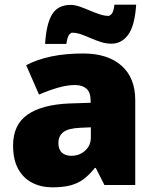

<svg xmlns="http://www.w3.org/2000/svg" viewBox="-20 -792 663 822"><path d="M336 -563Q441 -563 500 -511Q559 -459 559 -363V0H427L390 -73H386Q363 -44 338.5 -25.5Q314 -7 282 1.5Q250 10 204 10Q156 10 118 -9.5Q80 -29 58 -68.5Q36 -108 36 -169Q36 -258 97.5 -301Q159 -344 276 -349L368 -352V-360Q368 -397 350 -412.5Q332 -428 301 -428Q268 -428 228 -416.5Q188 -405 147 -387L92 -513Q140 -538 200.5 -550.5Q261 -563 336 -563ZM325 -245Q273 -243 251.5 -226.5Q230 -210 230 -180Q230 -152 245 -138.5Q260 -125 285 -125Q320 -125 344.5 -147Q369 -169 369 -204V-247ZM563 -772Q557 -682 529 -643.5Q501 -605 457 -605Q435 -605 412.5 -612Q390 -619 368.5 -628.5Q347 -638 327 -645Q307 -652 289 -652Q284 -652 276.5 -644Q269 -636 264 -604H173Q176 -650 184 -682Q192 -714 205 -733.5Q218 -753 237.5 -762Q257 -771 283 -771Q300 -771 320.5 -764Q341 -757 363 -747.5Q385 -738 406 -731Q427 -724 445 -724Q450 -724 458 -732.5Q466 -741 470 -772Z"/></svg>

Font: Noto Sans Thai Black
Style: Regular
Weight: 900
Version: Version 2.001